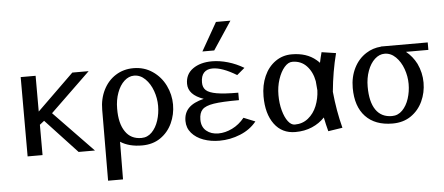

<svg xmlns="http://www.w3.org/2000/svg" viewBox="-58 -892 2843 1230"><g transform="rotate(-5 1363.5 -276.5)"><path d="M422 -510 186 -280V-510H90V0H186V-195L215 -218L418 0H523L270 -262L527 -510Z M688 -42Q743 -6 827 -6Q896 -6 945.5 -40Q995 -74 1021 -130Q1047 -186 1047 -250Q1047 -314 1018.5 -372.5Q990 -431 936.5 -467.5Q883 -504 814 -504Q750 -504 699.5 -472Q649 -440 620.5 -383Q592 -326 592 -255Q592 -241 590 200H686ZM724 -106Q687 -159 688 -255Q688 -310 705 -356.5Q722 -403 751 -429.5Q780 -456 814 -456Q854 -456 885.5 -425Q917 -394 934 -346.5Q951 -299 951 -250Q951 -201 936.5 -156Q922 -111 894 -82.5Q866 -54 827 -54Q759 -54 724 -106Z M1460 -753H1367L1264 -572H1340ZM1563 -96 1489 -126Q1455 -84 1410 -62Q1365 -40 1321 -40Q1274 -40 1243.5 -65.5Q1213 -91 1213 -138Q1213 -181 1233.5 -202.5Q1254 -224 1307.5 -232.5Q1361 -241 1470 -241V-289Q1380 -289 1331.5 -297.5Q1283 -306 1263.5 -324Q1244 -342 1244 -374Q1244 -416 1263.5 -437Q1283 -458 1319 -458Q1381 -458 1473 -402L1523 -444Q1475 -473 1421.5 -488.5Q1368 -504 1319 -504Q1244 -504 1196 -470Q1148 -436 1148 -374Q1148 -303 1246 -269Q1180 -253 1148.5 -221Q1117 -189 1117 -138Q1117 -93 1145.5 -60Q1174 -27 1221 -10Q1268 7 1324 7Q1393 7 1458 -19.5Q1523 -46 1563 -96Z M2008 -434Q1999 -444 1988 -453Q1928 -504 1832 -504Q1773 -504 1726.5 -471Q1680 -438 1654.5 -380.5Q1629 -323 1629 -251Q1629 -139 1678 -72.5Q1727 -6 1813 -6Q1872 -6 1920 -26.5Q1968 -47 2002 -83Q2011 -37 2023 7L2115 -7Q2086 -118 2074 -242Q2086 -371 2116 -487L2024 -501Q2015 -468 2008 -434ZM1976 -260Q1974 -207 1955 -160Q1936 -113 1899.5 -83.5Q1863 -54 1813 -54Q1790 -54 1770 -80Q1750 -106 1737.5 -151.5Q1725 -197 1725 -251Q1725 -305 1740.5 -352Q1756 -399 1780.5 -427.5Q1805 -456 1832 -456Q1888 -456 1924 -417.5Q1960 -379 1971 -319Q1972 -297 1976 -260Z M2707 -504H2406V-503Q2353 -499 2311 -472Q2260 -440 2231.5 -383Q2203 -326 2203 -255Q2203 -136 2264.5 -71Q2326 -6 2438 -6Q2507 -6 2556.5 -40Q2606 -74 2632 -130Q2658 -186 2658 -250Q2658 -314 2630 -373Q2605 -422 2563 -456H2707ZM2425 -456Q2465 -456 2496.5 -425Q2528 -394 2545 -346.5Q2562 -299 2562 -250Q2562 -201 2547.5 -156Q2533 -111 2505 -82.5Q2477 -54 2438 -54Q2370 -54 2334.5 -105.5Q2299 -157 2299 -255Q2299 -310 2316 -356.5Q2333 -403 2362 -429.5Q2391 -456 2425 -456Z"/></g></svg>

Font: LXGW Marker Gothic
Style: Regular
Weight: 400
Version: Version 1.001